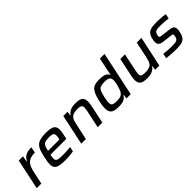

<svg xmlns="http://www.w3.org/2000/svg" viewBox="213 -1886 3036 3036"><g transform="rotate(-45 1731.5 -367.5)"><path d="M38 0 146 -510H241L223 -411H229Q253 -455 282.5 -478Q312 -501 350 -509.5Q388 -518 435 -518L415 -419Q356 -419 316.5 -405.5Q277 -392 252.5 -366Q228 -340 212.5 -301Q197 -262 186 -211L141 0Z M666 8Q584 8 536.5 -4.5Q489 -17 469.5 -45.5Q450 -74 450 -120Q450 -147 455 -180.5Q460 -214 469 -254Q484 -327 502 -378Q520 -429 550 -460Q580 -491 631 -504.5Q682 -518 763 -518Q835 -518 876 -505Q917 -492 934 -465.5Q951 -439 951 -397Q951 -380 948 -358Q945 -336 940 -310Q935 -284 928 -254L920 -221H567Q562 -197 558.5 -177.5Q555 -158 555 -143Q555 -116 568 -102Q581 -88 613 -83Q645 -78 702 -78Q726 -78 756 -79Q786 -80 816.5 -82.5Q847 -85 871 -88L854 -7Q831 -3 798.5 0.5Q766 4 731.5 6Q697 8 666 8ZM582 -291H836L839 -304Q843 -325 845.5 -340.5Q848 -356 848 -369Q848 -397 837 -410.5Q826 -424 803.5 -428Q781 -432 745 -432Q700 -432 672.5 -426.5Q645 -421 628.5 -406Q612 -391 601.5 -363.5Q591 -336 582 -291Z M1034 0 1142 -510H1237L1226 -438H1233Q1249 -463 1273 -480.5Q1297 -498 1332 -508Q1367 -518 1416 -518Q1481 -518 1516.5 -505Q1552 -492 1566.5 -464.5Q1581 -437 1581 -395Q1581 -377 1577.5 -352Q1574 -327 1569 -300L1505 0H1401L1462 -285Q1466 -306 1470 -329.5Q1474 -353 1474 -367Q1474 -395 1463.5 -408.5Q1453 -422 1430 -426.5Q1407 -431 1368 -431Q1318 -431 1287 -419.5Q1256 -408 1238.5 -386Q1221 -364 1211.5 -332.5Q1202 -301 1194 -263L1137 0Z M1868 8Q1806 8 1767 -4.5Q1728 -17 1710 -48Q1692 -79 1692 -134Q1692 -159 1696 -190.5Q1700 -222 1708 -260Q1725 -337 1744 -387Q1763 -437 1789.5 -466Q1816 -495 1854 -506.5Q1892 -518 1948 -518Q1994 -518 2030 -512Q2066 -506 2090.5 -490.5Q2115 -475 2125 -445H2131L2193 -743H2297L2140 0H2044L2055 -72H2049Q2029 -38 2001 -20.5Q1973 -3 1939.5 2.5Q1906 8 1868 8ZM1914 -78Q1951 -78 1976.5 -84Q2002 -90 2019 -103Q2036 -116 2048 -135Q2056 -148 2064 -168.5Q2072 -189 2079.5 -213Q2087 -237 2092.5 -261.5Q2098 -286 2101.5 -308.5Q2105 -331 2105 -347Q2105 -393 2078.5 -412.5Q2052 -432 1987 -432Q1941 -432 1913 -426Q1885 -420 1867 -402Q1849 -384 1837 -349Q1825 -314 1812 -255Q1805 -221 1801 -195Q1797 -169 1797 -150Q1797 -119 1808.5 -103.5Q1820 -88 1845.5 -83Q1871 -78 1914 -78Z M2507 8Q2442 8 2406 -5.5Q2370 -19 2355.5 -46.5Q2341 -74 2341 -116Q2341 -134 2344.5 -159Q2348 -184 2354 -211L2417 -510H2521L2461 -225Q2457 -204 2453 -180.5Q2449 -157 2449 -143Q2449 -115 2459 -101.5Q2469 -88 2492.5 -83.5Q2516 -79 2555 -79Q2605 -79 2636 -90.5Q2667 -102 2684.5 -124Q2702 -146 2711.5 -177.5Q2721 -209 2729 -247L2785 -510H2889L2780 0H2686L2696 -72H2690Q2674 -48 2649.5 -30Q2625 -12 2591 -2Q2557 8 2507 8Z M3155 8Q3122 8 3083 6Q3044 4 3006.5 0.5Q2969 -3 2939 -6L2956 -87Q2985 -84 3009 -82Q3033 -80 3055 -78Q3077 -76 3099 -75.5Q3121 -75 3144 -75Q3195 -75 3221.5 -80.5Q3248 -86 3260 -99.5Q3272 -113 3279 -138Q3282 -150 3284 -158.5Q3286 -167 3286 -174Q3286 -194 3273 -199Q3260 -204 3229 -207L3085 -224Q3033 -231 3012.5 -253.5Q2992 -276 2992 -313Q2992 -322 2994 -339Q2996 -356 3000 -375Q3011 -425 3031 -454Q3051 -483 3080 -496.5Q3109 -510 3148.5 -514Q3188 -518 3239 -518Q3271 -518 3305.5 -516Q3340 -514 3372 -510.5Q3404 -507 3427 -503L3410 -422Q3381 -426 3351.5 -429Q3322 -432 3294 -433.5Q3266 -435 3242 -435Q3204 -435 3176.5 -433Q3149 -431 3131.5 -420.5Q3114 -410 3105 -385Q3102 -376 3098.5 -364Q3095 -352 3095 -342Q3095 -322 3106.5 -316.5Q3118 -311 3151 -308L3294 -290Q3327 -287 3348 -278.5Q3369 -270 3380 -252.5Q3391 -235 3391 -204Q3391 -193 3389 -176Q3387 -159 3382 -139Q3371 -89 3352.5 -59.5Q3334 -30 3307 -15.5Q3280 -1 3242.5 3.5Q3205 8 3155 8Z"/></g></svg>

Font: Saira SemiExpanded Medium
Style: Italic
Weight: 500
Width: 6
Italic angle: -12°
Designer: Hector Gatti with collaboration of the Omnibus-Type team
Foundry: Omnibus-Type
Version: Version 1.101